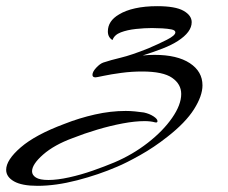

<svg xmlns="http://www.w3.org/2000/svg" viewBox="-309 -304 739 623"><path d="M-187 299Q-238 299 -263.5 284.5Q-289 270 -289 247Q-289 215 -241.5 174Q-194 133 -100 98Q-52 79 -1 67.5Q50 56 99 56Q114 56 129 57.5Q144 59 158 61Q176 65 189 73.5Q202 82 202 89Q202 95 194 93Q187 91 178.5 90Q170 89 160 89Q129 89 89 96.5Q49 104 7 116.5Q-35 129 -73 144Q-133 166 -169 197.5Q-205 229 -205 252Q-205 264 -192.5 272Q-180 280 -152 280Q-123 280 -84.5 271.5Q-46 263 -7.5 249.5Q31 236 62 223Q121 198 170.5 159.5Q220 121 249.5 78.5Q279 36 279 1Q279 -31 249.5 -51.5Q220 -72 152 -72Q118 -72 84.5 -67.5Q51 -63 27.5 -58Q4 -53 1 -53Q-9 -53 -9 -61Q-9 -71 3 -84Q15 -97 26 -101Q50 -109 83.5 -117Q117 -125 172 -147Q205 -161 232.5 -175Q260 -189 260 -199Q260 -206 247.5 -208.5Q235 -211 217.5 -212Q200 -213 184 -213Q160 -213 132 -210Q104 -207 83 -199Q62 -191 56 -174Q41 -183 41 -202Q41 -236 77 -257Q98 -270 129.5 -277Q161 -284 201 -284Q260 -284 286.5 -269Q313 -254 313 -232Q313 -200 268 -171Q248 -158 218.5 -146.5Q189 -135 154 -124Q164 -125 173.5 -125.5Q183 -126 192 -126Q266 -126 307 -99Q348 -72 348 -27Q348 7 320.5 50.5Q293 94 234 140Q191 174 145.5 199.5Q100 225 71 237Q11 263 -58.5 281Q-128 299 -187 299Z"/></svg>

Font: Arizonia
Style: Regular
Weight: 400
Designer: Robert E. Leuschke
Foundry: Robert E. Leuschke
Version: Version 1.010; ttfautohint (v1.8.4.7-5d5b)